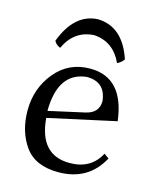

<svg xmlns="http://www.w3.org/2000/svg" viewBox="-109 -785 718 872"><g transform="rotate(15 250.0 -349.0)"><path d="M247.6 9.8Q138.7 9.8 89.8 -59.1Q41 -127.9 41 -226.1Q41 -329.6 104 -406Q167 -482.4 268.1 -482.4Q424.8 -482.4 449.2 -283.7L131.8 -214.4Q145.5 -43.9 286.6 -43.9Q387.2 -43.9 429.7 -126L452.6 -109.4Q388.7 9.8 247.6 9.8ZM128.9 -246.6 297.9 -284.2Q358.9 -297.9 358.9 -354Q349.6 -441.9 262.2 -441.9Q129.9 -428.2 128.9 -246.6ZM243.2 -708Q360.8 -705.1 408.2 -563.5Q397.5 -546.9 377.9 -538.1Q336.9 -627.9 245.1 -633.8Q152.8 -628.9 110.4 -538.1Q90.3 -545.9 81.1 -563.5Q133.8 -703.1 243.2 -708Z"/></g></svg>

Font: Kelvinch
Style: Regular
Weight: 400
Designer: Paul James MIller
Foundry: High-Logic / Made with FontCreator
Version: Version 3.30 September 23, 2016